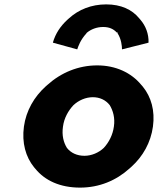

<svg xmlns="http://www.w3.org/2000/svg" viewBox="-20 -833 734 875"><path d="M374 -681V-682L376 -684C394 -699 420 -710 450 -710C478 -710 497 -701 512 -685H516V-681C533 -655 536 -622 536 -608L655 -638L657 -639C658 -679 644 -715 620 -743L614 -750C582 -789 532 -813 464 -813C396 -813 338 -789 295 -750L286 -742C256 -714 233 -681 221 -639L223 -638L332 -608C336 -620 346 -651 374 -681ZM314 -353C338 -376 371 -390 403 -390C434 -390 461 -378 480 -354C495 -329 505 -296 499 -256C494 -219 477 -185 453 -159C430 -137 397 -123 365 -123C331 -123 303 -136 285 -159C270 -183 261 -216 267 -256C272 -295 291 -328 314 -353ZM141 -64C185 -10 254 22 345 22C432 22 509 -10 570 -65L579 -73C631 -120 667 -183 677 -256C687 -329 669 -391 631 -438L624 -446C578 -502 507 -535 423 -535C337 -535 258 -502 196 -446L188 -439C136 -392 99 -329 89 -256C79 -182 97 -118 135 -71Z"/></svg>

Font: Hussar Woodtype
Style: SeBdObl
Weight: 900
Foundry: Cannot Into Space Fonts
Version: Version 1.07